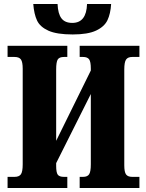

<svg xmlns="http://www.w3.org/2000/svg" viewBox="-20 -944 733 964"><path d="M18 -56H53Q76 -56 85 -69Q94 -82 94 -119V-599Q94 -633 85 -645.5Q76 -658 53 -658H18V-714H318V-658H301Q278 -658 270 -645.5Q262 -633 262 -595V-237L436 -590V-600Q436 -634 427.5 -646Q419 -658 397 -658H380V-714H680V-658H644Q622 -658 613 -645Q604 -632 604 -595V-114Q604 -80 613 -68Q622 -56 644 -56H680V0H380V-56H397Q419 -56 427.5 -69Q436 -82 436 -119V-472L262 -125V-111Q262 -78 270 -67Q278 -56 301 -56H318V0H18ZM147 -924H269Q271 -875 288.5 -852Q306 -829 343 -829Q414 -829 417 -924H538Q535 -875 519.5 -842.5Q504 -810 462.5 -790.5Q421 -771 345 -771Q265 -771 223 -790Q181 -809 166 -841Q151 -873 147 -924Z"/></svg>

Font: Noto Serif CondBlack
Style: Regular
Weight: 900
Width: 3
Designer: Monotype Design Team
Foundry: Monotype Imaging Inc.
Version: Version 1.001